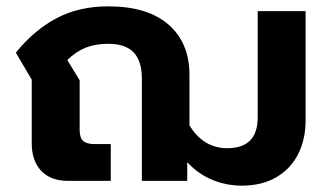

<svg xmlns="http://www.w3.org/2000/svg" viewBox="-20 -570 1035 605"><path d="M570 -59V0H427V-322Q427 -378 401 -405Q375 -432 321 -432Q281 -432 250.5 -420Q220 -408 192 -381L231 -317V-160Q231 -136 242 -126Q253 -116 278 -116H329V0H195Q140 0 110 -31.5Q80 -63 80 -119V-319L30 -404Q87 -475 158 -512.5Q229 -550 321 -550Q445 -550 511 -492.5Q577 -435 577 -334V-175Q621 -103 696 -103Q792 -103 792 -200V-535H943V-191Q943 -132 920 -85.5Q897 -39 851.5 -12Q806 15 742 15Q693 15 648.5 -3.5Q604 -22 570 -59Z"/></svg>

Font: Prompt SemiBold
Style: Regular
Weight: 600
Designer: Katatrad Team
Foundry: CadsonDemak
Version: Version 1.000